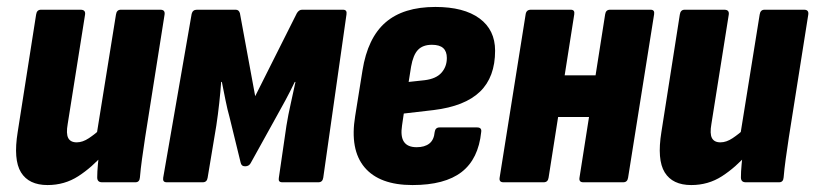

<svg xmlns="http://www.w3.org/2000/svg" viewBox="-20 -525 2348 553"><path d="M117 8Q63 8 40.5 -28.5Q18 -65 31 -145L84 -483Q86 -497 98 -497H212Q227 -497 225 -483L175 -168Q170 -140 176.5 -127.5Q183 -115 201 -115Q218 -115 236 -127Q254 -139 274 -157L280 -83Q245 -43 205.5 -17.5Q166 8 117 8ZM274 0Q260 0 260 -14Q260 -30 262 -51.5Q264 -73 266 -92L258 -135L314 -483Q316 -497 328 -497H442Q456 -497 454 -483L398 -129Q393 -96 389 -67Q385 -38 383 -14Q382 0 370 0Z M460 0Q448 0 450 -13L532 -485Q535 -497 547 -497H659Q668 -497 671 -487L715 -248L835 -487Q841 -497 850 -497H968Q980 -497 978 -484L911 -13Q909 0 897 0H793Q781 0 783 -12L805 -163Q810 -194 817.5 -227Q825 -260 831 -289H829Q816 -262 802 -236Q788 -210 775 -187L703 -57Q698 -46 686 -46Q675 -46 673 -57L641 -188Q635 -209 629.5 -236.5Q624 -264 619 -289H617Q615 -261 611.5 -228.5Q608 -196 603 -163L578 -13Q576 0 564 0Z M1168 8Q1073 8 1030 -43Q987 -94 1003 -191L1024 -322Q1039 -416 1090.5 -460.5Q1142 -505 1234 -505Q1316 -505 1361 -472Q1406 -439 1406 -379Q1406 -303 1362.5 -261Q1319 -219 1229 -208L1143 -198L1138 -164Q1133 -132 1143.5 -116.5Q1154 -101 1180 -101Q1203 -101 1216.5 -111.5Q1230 -122 1232 -145Q1234 -158 1246 -158H1354Q1368 -158 1366 -145Q1358 -67 1309.5 -29.5Q1261 8 1168 8ZM1157 -289 1203 -294Q1236 -298 1251.5 -315.5Q1267 -333 1267 -358Q1267 -377 1256.5 -386.5Q1246 -396 1224 -396Q1198 -396 1184 -381.5Q1170 -367 1164 -333Z M1660 0Q1647 0 1649 -13L1723 -484Q1725 -497 1737 -497H1854Q1866 -497 1864 -484L1789 -13Q1787 0 1775 0ZM1430 0Q1417 0 1419 -13L1494 -484Q1496 -497 1509 -497H1624Q1636 -497 1634 -484L1560 -13Q1558 0 1546 0ZM1570 -188 1589 -308H1718L1699 -188Z M1971 8Q1917 8 1894.5 -28.5Q1872 -65 1885 -145L1938 -483Q1940 -497 1952 -497H2066Q2081 -497 2079 -483L2029 -168Q2024 -140 2030.5 -127.5Q2037 -115 2055 -115Q2072 -115 2090 -127Q2108 -139 2128 -157L2134 -83Q2099 -43 2059.5 -17.5Q2020 8 1971 8ZM2128 0Q2114 0 2114 -14Q2114 -30 2116 -51.5Q2118 -73 2120 -92L2112 -135L2168 -483Q2170 -497 2182 -497H2296Q2310 -497 2308 -483L2252 -129Q2247 -96 2243 -67Q2239 -38 2237 -14Q2236 0 2224 0Z"/></svg>

Font: Sofia Sans Condensed Black
Style: Italic
Weight: 900
Italic angle: -9°
Version: Version 4.100